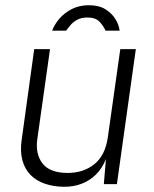

<svg xmlns="http://www.w3.org/2000/svg" viewBox="-20 -705 588 735"><path d="M224 10Q184 9.5 151.5 -1.8Q119 -13 97 -35.2Q75 -57.5 65.8 -91.2Q56.5 -125 63 -170L111 -517H171.5L123 -174Q114.5 -115.5 142.8 -79.2Q171 -43 239 -43Q300 -43 341.8 -77Q383.5 -111 393 -181L440.5 -517H500L427.5 0H377.5L385.5 -96.5Q372 -61.5 348.2 -37.8Q324.5 -14 293 -1.8Q261.5 10.5 224 10ZM179.5 -587.5Q189 -612.5 208.2 -634.5Q227.5 -656.5 255.8 -670.8Q284 -685 320.5 -685Q358.5 -685 383.2 -669.8Q408 -654.5 421.8 -632Q435.5 -609.5 438 -587.5H384Q377 -604 361.8 -621Q346.5 -638 314.5 -638Q291 -638 275 -629Q259 -620 249 -608Q239 -596 233 -587.5Z"/></svg>

Font: Public Sans Thin ExtraLight
Style: Italic
Weight: 250
Italic angle: -8°
Version: Version 2.001